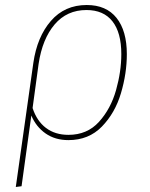

<svg xmlns="http://www.w3.org/2000/svg" viewBox="-20 -549 599 766"><path d="M486 -333Q486 -256 462.5 -177Q439 -98 386.5 -44Q334 10 253 10Q200 10 162 -16.5Q124 -43 105 -88L66 194L43 197L113 -298Q128 -402 183 -465.5Q238 -529 326 -529Q404 -529 445 -477.5Q486 -426 486 -333ZM464 -333Q464 -419 428.5 -464Q393 -509 325 -509Q247 -509 198 -451.5Q149 -394 134 -294L110 -118Q127 -66 163.5 -38.5Q200 -11 253 -11Q328 -11 375 -63Q422 -115 443 -189.5Q464 -264 464 -333Z"/></svg>

Font: FiraGO Thin
Style: Italic
Weight: 100
Italic angle: -8°
Designer: bBox Type GmbH
Foundry: bBox Type GmbH
Version: Version 1.001